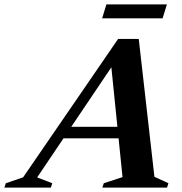

<svg xmlns="http://www.w3.org/2000/svg" viewBox="-92 -856 832 876"><path d="M168.5 -225 186 -277.5H510.5L493 -225ZM612.5 -49.5 676.5 -20 670 0H375L381.5 -20L467 -48L412.5 -584L441 -586L77.5 -46.5L146.5 -20L140 0H-72L-65.5 -20L13.5 -47L447 -678.5H541ZM374 -772.5 393.5 -836H669.5L650 -772.5Z"/></svg>

Font: Newsreader 24pt
Style: Bold Italic
Weight: 700
Italic angle: -17°
Designer: Hugues Gentile
Foundry: Production Type
Version: Version 1.003